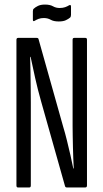

<svg xmlns="http://www.w3.org/2000/svg" viewBox="-20 -821 452 841"><path d="M58 0Q52 0 52 -9V-646Q52 -655 59 -655H141Q148 -655 149 -649L257 -265Q265 -239 273 -206.5Q281 -174 288.5 -141.5Q296 -109 301 -83H303Q302 -103 301 -127Q300 -151 299.5 -176Q299 -201 298.5 -225Q298 -249 298 -269V-647Q298 -655 305 -655H354Q361 -655 361 -647V-9Q361 0 354 0H272Q267 0 265 -5L160 -377Q145 -430 134 -479.5Q123 -529 114 -572H112Q113 -543 113.5 -507.5Q114 -472 114.5 -436.5Q115 -401 115 -372V-9Q115 0 109 0ZM237 -727Q215 -727 202 -734.5Q189 -742 172 -742Q159 -742 149.5 -738.5Q140 -735 132 -730Q124 -725 124 -735V-772Q124 -780 128 -783Q134 -789 146 -795Q158 -801 177 -801Q199 -801 212 -793.5Q225 -786 241 -786Q255 -786 265 -789.5Q275 -793 283 -798Q291 -802 291 -792V-756Q291 -748 287 -744Q280 -738 268.5 -732.5Q257 -727 237 -727Z"/></svg>

Font: Sofia Sans Extra Condensed
Style: Regular
Weight: 400
Designer: Botio Nikoltchev, Ani Petrova
Foundry: lettersoup
Version: Version 4.101